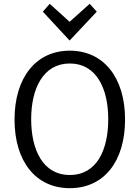

<svg xmlns="http://www.w3.org/2000/svg" viewBox="-20 -970 729 1004"><path d="M634 -345C634 -126 524 14 345 14C167 14 56 -126 56 -345C56 -563 167 -705 345 -705C523 -705 634 -563 634 -345ZM546 -347C546 -507 484 -638 345 -638C206 -638 143 -507 143 -347C143 -187 204 -55 345 -55C487 -55 546 -187 546 -347ZM240 -950 344 -856 449 -950 486 -909 344 -758 204 -909Z"/></svg>

Font: Repo Regular
Style: Regular
Weight: 400
Designer: Stefan Peev
Foundry: Context Ltd
Version: Version 1.502